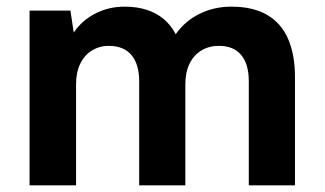

<svg xmlns="http://www.w3.org/2000/svg" viewBox="-20 -558 979 578"><path d="M69 0V-526H192L202 -460Q226 -496 266.5 -517Q307 -538 355 -538Q392 -538 421.5 -528.5Q451 -519 473 -500.5Q495 -482 509 -455Q537 -495 581 -516.5Q625 -538 676 -538Q742 -538 784.5 -513Q827 -488 847.5 -440.5Q868 -393 868 -326V0H729V-313Q729 -365 706 -392.5Q683 -420 639 -420Q610 -420 587 -406.5Q564 -393 551 -367Q538 -341 538 -305V0H399V-313Q399 -365 375.5 -392.5Q352 -420 307 -420Q280 -420 257.5 -406.5Q235 -393 222 -367Q209 -341 209 -305V0Z"/></svg>

Font: DM Sans 9pt ExtraBold
Style: Regular
Weight: 800
Version: Version 4.004;gftools[0.9.30]